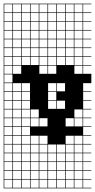

<svg xmlns="http://www.w3.org/2000/svg" viewBox="-20 -785 516 1043"><path d="M0 -765.1H476.2V-761.9H431.7V-717.5H476.2V-714.3H431.7V-669.8H476.2V-666.7H431.7V-622.2H476.2V-619H431.7V-574.6H476.2V-571.4H431.7V-527H476.2V-523.8H431.7V-479.4H476.2V-476.2H431.7V-431.7H476.2V-428.6H431.7V-384.1H476.2V-333.3H431.7V-288.9H476.2V-285.7H431.7V-241.3H476.2V-238.1H431.7V-193.7H476.2V-190.5H431.7V-146H476.2V-142.9H431.7V-98.4H476.2V-95.2H431.7V-50.8H476.2V-47.6H431.7V-3.2H476.2V0H431.7V44.4H476.2V47.6H431.7V92.1H476.2V95.2H431.7V139.7H476.2V142.9H431.7V187.3H476.2V190.5H431.7V234.9H476.2V238.1H0ZM384.1 -717.5H428.6V-761.9H384.1ZM50.8 -717.5H95.2V-761.9H50.8ZM3.2 -717.5H47.6V-761.9H3.2ZM98.4 -717.5H142.9V-761.9H98.4ZM146 -717.5H190.5V-761.9H146ZM336.5 -717.5H381V-761.9H336.5ZM193.7 -717.5H238.1V-761.9H193.7ZM241.3 -717.5H285.7V-761.9H241.3ZM288.9 -717.5H333.3V-761.9H288.9ZM384.1 -669.8H428.6V-714.3H384.1ZM50.8 -669.8H95.2V-714.3H50.8ZM98.4 -669.8H142.9V-714.3H98.4ZM3.2 -669.8H47.6V-714.3H3.2ZM146 -669.8H190.5V-714.3H146ZM193.7 -669.8H238.1V-714.3H193.7ZM336.5 -669.8H381V-714.3H336.5ZM241.3 -669.8H285.7V-714.3H241.3ZM288.9 -669.8H333.3V-714.3H288.9ZM193.7 -622.2H238.1V-666.7H193.7ZM384.1 -622.2H428.6V-666.7H384.1ZM3.2 -622.2H47.6V-666.7H3.2ZM288.9 -622.2H333.3V-666.7H288.9ZM146 -622.2H190.5V-666.7H146ZM98.4 -622.2H142.9V-666.7H98.4ZM336.5 -622.2H381V-666.7H336.5ZM50.8 -622.2H95.2V-666.7H50.8ZM241.3 -622.2H285.7V-666.7H241.3ZM146 -574.6H190.5V-619H146ZM336.5 -574.6H381V-619H336.5ZM241.3 -574.6H285.7V-619H241.3ZM50.8 -574.6H95.2V-619H50.8ZM384.1 -574.6H428.6V-619H384.1ZM193.7 -574.6H238.1V-619H193.7ZM98.4 -574.6H142.9V-619H98.4ZM288.9 -574.6H333.3V-619H288.9ZM3.2 -574.6H47.6V-619H3.2ZM50.8 -527H95.2V-571.4H50.8ZM241.3 -527H285.7V-571.4H241.3ZM336.5 -527H381V-571.4H336.5ZM193.7 -527H238.1V-571.4H193.7ZM98.4 -527H142.9V-571.4H98.4ZM288.9 -527H333.3V-571.4H288.9ZM384.1 -527H428.6V-571.4H384.1ZM146 -527H190.5V-571.4H146ZM3.2 -527H47.6V-571.4H3.2ZM241.3 -479.4H285.7V-523.8H241.3ZM50.8 -479.4H95.2V-523.8H50.8ZM288.9 -479.4H333.3V-523.8H288.9ZM98.4 -479.4H142.9V-523.8H98.4ZM193.7 -479.4H238.1V-523.8H193.7ZM384.1 -479.4H428.6V-523.8H384.1ZM146 -479.4H190.5V-523.8H146ZM336.5 -479.4H381V-523.8H336.5ZM3.2 -479.4H47.6V-523.8H3.2ZM3.2 -431.7H47.6V-476.2H3.2ZM146 -431.7H190.5V-476.2H146ZM384.1 -431.7H428.6V-476.2H384.1ZM336.5 -431.7H381V-476.2H336.5ZM193.7 -431.7H238.1V-476.2H193.7ZM98.4 -431.7H142.9V-476.2H98.4ZM241.3 -431.7H285.7V-476.2H241.3ZM288.9 -431.7H333.3V-476.2H288.9ZM50.8 -431.7H95.2V-476.2H50.8ZM3.2 -384.1H47.6V-428.6H3.2ZM384.1 -384.1H428.6V-428.6H384.1ZM193.7 -384.1H238.1V-428.6H193.7ZM241.3 -384.1H285.7V-428.6H241.3ZM50.8 -384.1H95.2V-428.6H50.8ZM3.2 -336.5H47.6V-381H3.2ZM98.4 -288.9H142.9V-333.3H98.4ZM50.8 -288.9H95.2V-333.3H50.8ZM241.3 -288.9H285.7V-333.3H241.3ZM288.9 -288.9H333.3V-333.3H288.9ZM3.2 -288.9H47.6V-333.3H3.2ZM50.8 -241.3H95.2V-285.7H50.8ZM241.3 -241.3H285.7V-285.7H241.3ZM98.4 -241.3H142.9V-285.7H98.4ZM3.2 -241.3H47.6V-285.7H3.2ZM3.2 -193.7H47.6V-238.1H3.2ZM98.4 -193.7H142.9V-238.1H98.4ZM288.9 -193.7H333.3V-238.1H288.9ZM241.3 -193.7H285.7V-238.1H241.3ZM50.8 -193.7H95.2V-238.1H50.8ZM3.2 -146H47.6V-190.5H3.2ZM98.4 -146H142.9V-190.5H98.4ZM146 -146H190.5V-190.5H146ZM384.1 -146H428.6V-190.5H384.1ZM50.8 -146H95.2V-190.5H50.8ZM193.7 -98.4H238.1V-142.9H193.7ZM98.4 -98.4H142.9V-142.9H98.4ZM336.5 -98.4H381V-142.9H336.5ZM3.2 -98.4H47.6V-142.9H3.2ZM146 -98.4H190.5V-142.9H146ZM384.1 -98.4H428.6V-142.9H384.1ZM50.8 -98.4H95.2V-142.9H50.8ZM50.8 -50.8H95.2V-95.2H50.8ZM98.4 -50.8H142.9V-95.2H98.4ZM3.2 -50.8H47.6V-95.2H3.2ZM193.7 -3.2H238.1V-47.6H193.7ZM50.8 -3.2H95.2V-47.6H50.8ZM98.4 -3.2H142.9V-47.6H98.4ZM384.1 -3.2H428.6V-47.6H384.1ZM146 -3.2H190.5V-47.6H146ZM3.2 -3.2H47.6V-47.6H3.2ZM336.5 -3.2H381V-47.6H336.5ZM3.2 44.4H47.6V0H3.2ZM50.8 44.4H95.2V0H50.8ZM288.9 44.4H333.3V0H288.9ZM384.1 44.4H428.6V0H384.1ZM146 44.4H190.5V0H146ZM241.3 44.4H285.7V0H241.3ZM98.4 44.4H142.9V0H98.4ZM336.5 44.4H381V0H336.5ZM193.7 44.4H238.1V0H193.7ZM98.4 92.1H142.9V47.6H98.4ZM241.3 92.1H285.7V47.6H241.3ZM3.2 92.1H47.6V47.6H3.2ZM193.7 92.1H238.1V47.6H193.7ZM50.8 92.1H95.2V47.6H50.8ZM146 92.1H190.5V47.6H146ZM336.5 92.1H381V47.6H336.5ZM384.1 92.1H428.6V47.6H384.1ZM288.9 92.1H333.3V47.6H288.9ZM336.5 139.7H381V95.2H336.5ZM288.9 139.7H333.3V95.2H288.9ZM3.2 139.7H47.6V95.2H3.2ZM384.1 139.7H428.6V95.2H384.1ZM146 139.7H190.5V95.2H146ZM98.4 139.7H142.9V95.2H98.4ZM50.8 139.7H95.2V95.2H50.8ZM193.7 139.7H238.1V95.2H193.7ZM241.3 139.7H285.7V95.2H241.3ZM336.5 187.3H381V142.9H336.5ZM384.1 187.3H428.6V142.9H384.1ZM288.9 187.3H333.3V142.9H288.9ZM193.7 187.3H238.1V142.9H193.7ZM146 187.3H190.5V142.9H146ZM98.4 187.3H142.9V142.9H98.4ZM50.8 187.3H95.2V142.9H50.8ZM3.2 187.3H47.6V142.9H3.2ZM241.3 187.3H285.7V142.9H241.3ZM3.2 234.9H47.6V190.5H3.2ZM288.9 234.9H333.3V190.5H288.9ZM384.1 234.9H428.6V190.5H384.1ZM193.7 234.9H238.1V190.5H193.7ZM336.5 234.9H381V190.5H336.5ZM241.3 234.9H285.7V190.5H241.3ZM146 234.9H190.5V190.5H146ZM50.8 234.9H95.2V190.5H50.8ZM98.4 234.9H142.9V190.5H98.4Z"/></svg>

Font: Jacquard 12 Charted
Style: Regular
Weight: 400
Designer: Sarah Cadigan-Fried
Version: Version 1.000